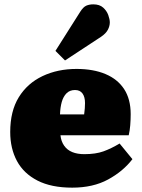

<svg xmlns="http://www.w3.org/2000/svg" viewBox="-20 -849 651 883"><path d="M312 14Q216 14 152.5 -18.5Q89 -51 58 -108.5Q27 -166 27 -242Q27 -338 66.5 -402Q106 -466 175.5 -499Q245 -532 332 -532Q409 -532 465 -508.5Q521 -485 551 -439Q581 -393 581 -324Q581 -299 579 -273.5Q577 -248 572 -227H258Q261 -199 275 -179Q289 -159 312.5 -149.5Q336 -140 368 -140Q420 -140 456 -153Q492 -166 530 -189L589 -117Q546 -61 477 -23.5Q408 14 312 14ZM256 -323H367Q369 -338 370 -350.5Q371 -363 371 -375Q371 -403 359.5 -419Q348 -435 325 -435Q301 -435 286 -420Q271 -405 264 -380Q257 -355 256 -323ZM279 -571 235 -615 349 -795Q363 -817 377 -823Q391 -829 409 -829Q438 -829 454.5 -814Q471 -799 478 -779.5Q485 -760 485 -746Q485 -729 476 -712Q467 -695 445 -680Z"/></svg>

Font: Literata 18pt Black
Style: Regular
Weight: 900
Designer: Latin by Veronika Burian and Jose Scaglione. Greek by Irene Vlachou. Cyrillic by Vera Evstafieva.
Foundry: TypeTogether
Version: Version 3.103;gftools[0.9.29]